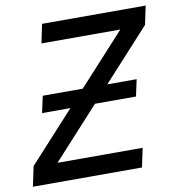

<svg xmlns="http://www.w3.org/2000/svg" viewBox="-108 -747 761 817"><g transform="rotate(-10 272.0 -338.0)"><path d="M439.9 0H-31.2L-13.2 -85.9L451.2 -594.2H110.4L127.4 -675.8H575.2L558.1 -595.2L89.4 -82H457.5ZM467.3 -301.8H61.5L77.1 -374H482.9Z"/></g></svg>

Font: Cadman
Style: Italic
Weight: 400
Italic angle: -12°
Designer: Paul James MIller
Foundry: High-Logic / Made with FontCreator
Version: Version 2.114;March 28, 2021;FontCreator 13.0.0.2683 64-bit